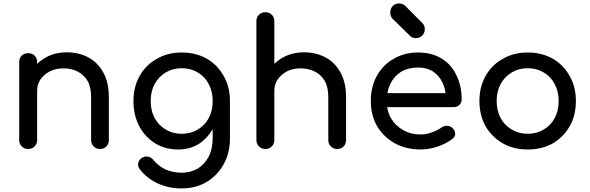

<svg xmlns="http://www.w3.org/2000/svg" viewBox="-20 -851 3375 1098"><path d="M551.8 1Q530.3 1 515.6 -13.7Q501 -28.3 501 -49.8Q501 -131.8 501 -295.9Q501 -352.5 480.5 -388.7Q459 -424.8 422.9 -442.4Q387.7 -460 341.8 -460Q299.8 -460 265.6 -443.4Q232.4 -425.8 211.9 -397.5Q192.4 -369.1 192.4 -332Q170.9 -332 128.9 -332Q128.9 -394.5 159.2 -444.3Q190.4 -494.1 243.2 -523.4Q295.9 -551.8 362.3 -551.8Q430.7 -551.8 485.4 -522.5Q540 -493.2 571.3 -435.5Q602.5 -378.9 602.5 -295.9Q602.5 -213.9 602.5 -49.8Q602.5 -28.3 588.9 -13.7Q574.2 1 551.8 1ZM140.6 1Q119.1 1 104.5 -13.7Q89.8 -28.3 89.8 -49.8Q89.8 -198.2 89.8 -496.1Q89.8 -518.6 104.5 -533.2Q119.1 -546.9 140.6 -546.9Q164.1 -546.9 177.7 -533.2Q192.4 -518.6 192.4 -496.1Q192.4 -347.7 192.4 -49.8Q192.4 -28.3 177.7 -13.7Q164.1 1 140.6 1Z M1000 3.9Q924.8 3.9 867.2 -31.2Q809.6 -67.4 776.4 -128.9Q743.2 -192.4 743.2 -273.4Q743.2 -355.5 779.3 -418Q814.5 -480.5 877 -514.6Q938.5 -550.8 1019.5 -550.8Q1099.6 -550.8 1162.1 -515.6Q1223.6 -480.5 1258.8 -417Q1294.9 -355.5 1294.9 -273.4Q1275.4 -273.4 1235.4 -273.4Q1235.4 -192.4 1205.1 -129.9Q1174.8 -67.4 1122.1 -31.2Q1068.4 3.9 1000 3.9ZM1017.6 226.6Q946.3 226.6 884.8 199.2Q822.3 170.9 779.3 117.2Q766.6 99.6 770.5 82Q773.4 64.5 790 52.7Q807.6 41 827.1 44.9Q846.7 48.8 858.4 65.4Q885.7 98.6 926.8 118.2Q967.8 136.7 1019.5 136.7Q1067.4 136.7 1108.4 114.3Q1148.4 90.8 1172.9 45.9Q1196.3 1 1196.3 -64.5Q1196.3 -111.3 1196.3 -206.1Q1205.1 -227.5 1229.5 -293.9Q1246.1 -289.1 1294.9 -273.4Q1294.9 -218.8 1294.9 -56.6Q1294.9 22.5 1259.8 86.9Q1224.6 151.4 1162.1 189.5Q1099.6 226.6 1017.6 226.6ZM1019.5 -85.9Q1071.3 -85.9 1111.3 -110.4Q1151.4 -133.8 1173.8 -175.8Q1196.3 -217.8 1196.3 -273.4Q1196.3 -328.1 1173.8 -370.1Q1151.4 -413.1 1111.3 -436.5Q1071.3 -460.9 1019.5 -460.9Q967.8 -460.9 927.7 -436.5Q887.7 -413.1 864.3 -370.1Q841.8 -328.1 841.8 -273.4Q841.8 -217.8 864.3 -175.8Q887.7 -133.8 927.7 -110.4Q967.8 -85.9 1019.5 -85.9Z M1497.1 -199.2Q1475.6 -199.2 1460.9 -213.9Q1446.3 -227.5 1446.3 -250Q1446.3 -410.2 1446.3 -730.5Q1446.3 -752.9 1460.9 -766.6Q1475.6 -781.2 1497.1 -781.2Q1520.5 -781.2 1534.2 -766.6Q1548.8 -752.9 1548.8 -730.5Q1548.8 -570.3 1548.8 -250Q1548.8 -227.5 1534.2 -213.9Q1520.5 -199.2 1497.1 -199.2ZM1908.2 1Q1886.7 1 1872.1 -13.7Q1857.4 -28.3 1857.4 -49.8Q1857.4 -131.8 1857.4 -295.9Q1857.4 -352.5 1836.9 -388.7Q1815.4 -424.8 1779.3 -442.4Q1744.1 -460 1698.2 -460Q1656.2 -460 1622.1 -443.4Q1588.9 -425.8 1568.4 -397.5Q1548.8 -369.1 1548.8 -332Q1527.3 -332 1485.4 -332Q1485.4 -394.5 1515.6 -444.3Q1546.9 -494.1 1599.6 -523.4Q1652.3 -551.8 1718.8 -551.8Q1787.1 -551.8 1841.8 -522.5Q1896.5 -493.2 1927.7 -435.5Q1959 -378.9 1959 -295.9Q1959 -213.9 1959 -49.8Q1959 -28.3 1945.3 -13.7Q1930.7 1 1908.2 1ZM1497.1 1Q1475.6 1 1460.9 -13.7Q1446.3 -28.3 1446.3 -49.8Q1446.3 -198.2 1446.3 -496.1Q1446.3 -518.6 1460.9 -533.2Q1475.6 -546.9 1497.1 -546.9Q1520.5 -546.9 1534.2 -533.2Q1548.8 -518.6 1548.8 -496.1Q1548.8 -347.7 1548.8 -49.8Q1548.8 -28.3 1534.2 -13.7Q1520.5 1 1497.1 1Z M2385.7 3.9Q2302.7 3.9 2238.3 -31.2Q2173.8 -67.4 2136.7 -128.9Q2100.6 -192.4 2100.6 -273.4Q2100.6 -355.5 2135.7 -418Q2169.9 -480.5 2231.4 -514.6Q2292 -550.8 2371.1 -550.8Q2449.2 -550.8 2504.9 -516.6Q2561.5 -482.4 2589.8 -420.9Q2620.1 -361.3 2620.1 -282.2Q2620.1 -262.7 2607.4 -251Q2593.8 -238.3 2574.2 -238.3Q2439.5 -238.3 2170.9 -238.3Q2170.9 -257.8 2170.9 -318.4Q2271.5 -318.4 2571.3 -318.4Q2560.5 -310.5 2530.3 -290Q2529.3 -339.8 2509.8 -379.9Q2491.2 -418.9 2456.1 -442.4Q2420.9 -464.8 2371.1 -464.8Q2314.5 -464.8 2273.4 -440.4Q2233.4 -415 2211.9 -371.1Q2191.4 -328.1 2191.4 -273.4Q2191.4 -217.8 2215.8 -174.8Q2241.2 -131.8 2285.2 -107.4Q2329.1 -82 2385.7 -82Q2417 -82 2449.2 -93.8Q2482.4 -105.5 2502 -120.1Q2516.6 -130.9 2534.2 -131.8Q2551.8 -131.8 2565.4 -121.1Q2582 -106.4 2583 -87.9Q2584 -70.3 2567.4 -56.6Q2533.2 -30.3 2482.4 -12.7Q2431.6 3.9 2385.7 3.9ZM2358.4 -632.8Q2335.9 -632.8 2323.2 -647.5Q2290 -679.7 2224.6 -744.1Q2211.9 -756.8 2211.9 -779.3Q2211.9 -800.8 2225.6 -816.4Q2240.2 -831.1 2261.7 -831.1Q2283.2 -831.1 2298.8 -816.4Q2331.1 -783.2 2396.5 -717.8Q2409.2 -705.1 2409.2 -683.6Q2409.2 -662.1 2394.5 -647.5Q2379.9 -632.8 2358.4 -632.8Z M2998 3.9Q2917 3.9 2855.5 -31.2Q2793 -67.4 2756.8 -128.9Q2721.7 -192.4 2721.7 -273.4Q2721.7 -355.5 2757.8 -418Q2793 -480.5 2855.5 -514.6Q2917 -550.8 2998 -550.8Q3078.1 -550.8 3140.6 -515.6Q3202.1 -480.5 3237.3 -417Q3273.4 -355.5 3273.4 -273.4Q3273.4 -192.4 3238.3 -129.9Q3203.1 -67.4 3141.6 -31.2Q3079.1 3.9 2998 3.9ZM2998 -85.9Q3049.8 -85.9 3089.8 -110.4Q3129.9 -133.8 3152.3 -175.8Q3174.8 -217.8 3174.8 -273.4Q3174.8 -328.1 3152.3 -370.1Q3129.9 -413.1 3089.8 -436.5Q3049.8 -460.9 2998 -460.9Q2946.3 -460.9 2906.2 -436.5Q2866.2 -413.1 2842.8 -370.1Q2820.3 -328.1 2820.3 -273.4Q2820.3 -217.8 2842.8 -175.8Q2866.2 -133.8 2906.2 -110.4Q2946.3 -85.9 2998 -85.9Z"/></svg>

Font: Abed
Style: Bold
Weight: 700
Designer: Johan Aakerlund
Version: Version 3.105